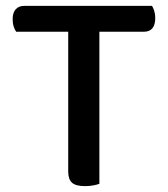

<svg xmlns="http://www.w3.org/2000/svg" viewBox="-20 -627 572 653"><path d="M318 -519V-2Q311 1 297.5 3.5Q284 6 269 6Q238 6 225 -5.5Q212 -17 212 -44V-519H35Q30 -526 26.5 -537Q23 -548 23 -562Q23 -584 33.5 -595.5Q44 -607 62 -607H497Q501 -601 504.5 -590Q508 -579 508 -566Q508 -519 469 -519Z"/></svg>

Font: Baloo Chettan 2 Medium
Style: Regular
Weight: 500
Designer: Maithili Shingre, Unnati Kotecha and Ek Type
Foundry: Ek Type
Version: Version 1.640;hotconv 1.0.111;makeotfexe 2.5.65597; ttfautoh